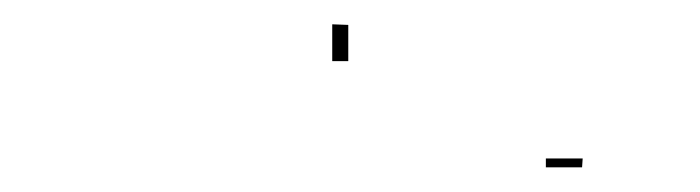

<svg xmlns="http://www.w3.org/2000/svg" viewBox="-20 -396 576 158"><path d="M253.4 -345.7H266.6V-375.5L253.4 -376ZM429.2 -258.3H459L459.5 -265.6H429.2Z"/></svg>

Font: Faust Sans Bold
Style: Regular
Weight: 700
Designer: Andreas Faust
Version: Version 1.003;Glyphs 3.1.2 (3151)